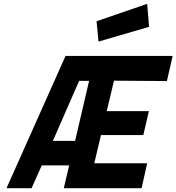

<svg xmlns="http://www.w3.org/2000/svg" viewBox="-20 -982 921 1002"><path d="M322 -690H881L851 -559L575 -561L537 -402H757L728 -277H507L472 -130H748L719 0H313L341 -119H198L145 0H14ZM372 -247 445 -560H393L256 -247ZM484 -871 748 -962 758 -842 494 -765Z"/></svg>

Font: Cairo
Style: Bold Italic
Weight: 700
Italic angle: -13°
Designer: Mohamed Gaber, Accademia di Belle Arti di Urbino and others
Foundry: Kief Type Foundry, Accademia di Belle Arti di Urbino and others
Version: Version 3.011